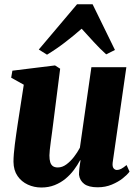

<svg xmlns="http://www.w3.org/2000/svg" viewBox="-20 -844 631 876"><path d="M168.5 11.5Q135.5 11.5 106.8 -1.8Q78 -15 60 -41Q42 -67 41.5 -106Q41.5 -122.5 43.2 -143Q45 -163.5 47.8 -186.2Q50.5 -209 54 -232Q57.5 -255 60.5 -276.5L88.5 -457.5L31 -489.5L36.5 -521.5L231 -545.5L254.5 -530.5L223.5 -287Q221 -265.5 217.8 -242.5Q214.5 -219.5 211.8 -198.2Q209 -177 207.2 -160.5Q205.5 -144 205.5 -135Q205.5 -116 209.2 -104Q213 -92 221.2 -86Q229.5 -80 244 -80Q264 -80 282.8 -93.8Q301.5 -107.5 317.5 -128.2Q333.5 -149 344.5 -170L397 -537.5H556.5L494 -102Q492 -84 498.2 -76.2Q504.5 -68.5 513.5 -68.5Q522.5 -68.5 532.5 -73.5Q542.5 -78.5 557.5 -91L571 -61Q561 -47 540.2 -30.5Q519.5 -14 490.2 -1.8Q461 10.5 425.5 10.5Q384.5 10.5 364.2 -4.8Q344 -20 340.5 -46.5Q340.5 -51 340.8 -58.2Q341 -65.5 342 -74.5Q343 -83.5 344.5 -93.5Q346 -103.5 347.5 -112.5L345.5 -113Q333.5 -90.5 317 -68.5Q300.5 -46.5 278.8 -28.5Q257 -10.5 229.5 0.5Q202 11.5 168.5 11.5ZM194.5 -594.5 157 -618 331.5 -824.5H402.5L504.5 -616L464.5 -596Q436 -621.5 407.5 -652.8Q379 -684 352.5 -713Q318 -682.5 277 -651Q236 -619.5 194.5 -594.5Z"/></svg>

Font: Merriweather 72pt Black
Style: Italic
Weight: 900
Italic angle: -7.8°
Version: Version 2.101